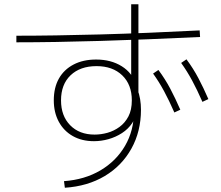

<svg xmlns="http://www.w3.org/2000/svg" viewBox="-20 -840 1040 903"><path d="M800 -311Q775 -368 751.5 -411.5Q728 -455 700 -494L725 -511Q757 -468 781 -422.5Q805 -377 828 -324ZM932 -361Q907 -418 883.5 -461.5Q860 -505 832 -544L857 -561Q889 -518 913 -472.5Q937 -427 960 -374ZM281 12Q378 5 452 -38.5Q526 -82 568 -154Q610 -226 610 -317V-340L626 -328Q621 -290 602 -261.5Q583 -233 553.5 -214Q524 -195 490 -185.5Q456 -176 422 -176Q365 -176 322.5 -200Q280 -224 256.5 -267.5Q233 -311 233 -368Q233 -428 257 -470.5Q281 -513 326 -536.5Q371 -560 432 -560Q502 -560 552.5 -528.5Q603 -497 621 -440L597 -429V-820H631V-387L626 -421Q635 -398 639 -373.5Q643 -349 643 -324Q643 -222 598 -141Q553 -60 472.5 -12Q392 36 285 43ZM425 -207Q455 -207 485.5 -215.5Q516 -224 542 -243Q568 -262 584 -292.5Q600 -323 600 -368Q600 -442 555 -485.5Q510 -529 434 -529Q357 -529 312 -486Q267 -443 267 -368Q267 -295 310 -251Q353 -207 425 -207ZM57 -672Q232 -672 450.5 -678Q669 -684 919 -697L921 -666Q670 -654 451.5 -647.5Q233 -641 57 -641Z"/></svg>

Font: M PLUS 2 Thin ExtraLight
Style: Regular
Weight: 250
Version: Version 1.001